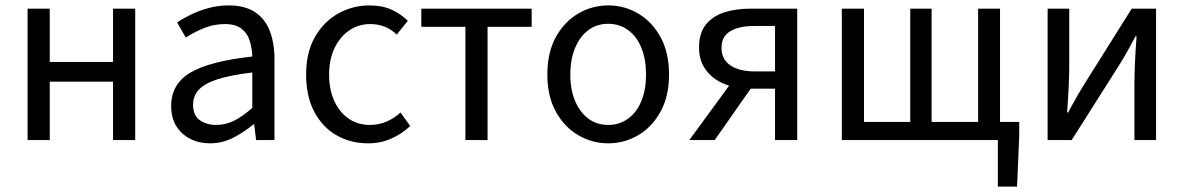

<svg xmlns="http://www.w3.org/2000/svg" viewBox="-20 -518 4377 710"><path d="M82 0V-486H164V-289H398V-486H480V0H398V-216H164V0Z M756 12Q716 12 683.5 -4.5Q651 -21 632 -51.5Q613 -82 613 -126Q613 -208 685 -250Q757 -292 913 -309Q912 -339 903.5 -367Q895 -395 873 -412Q851 -429 812 -429Q770 -429 733 -413.5Q696 -398 667 -379L635 -435Q657 -450 687 -464.5Q717 -479 752 -488.5Q787 -498 826 -498Q885 -498 922.5 -473.5Q960 -449 977.5 -404Q995 -359 995 -298V0H927L920 -58H917Q882 -29 842 -8.5Q802 12 756 12ZM779 -56Q815 -56 846.5 -72Q878 -88 913 -119V-250Q831 -240 783.5 -224.5Q736 -209 715 -186Q694 -163 694 -131Q694 -91 719 -73.5Q744 -56 779 -56Z M1341 12Q1276 12 1224 -18Q1172 -48 1142 -105Q1112 -162 1112 -242Q1112 -324 1144.5 -381Q1177 -438 1230.5 -468Q1284 -498 1346 -498Q1394 -498 1428.5 -482Q1463 -466 1488 -441L1447 -390Q1429 -408 1404.5 -418.5Q1380 -429 1349 -429Q1306 -429 1271.5 -405.5Q1237 -382 1217 -340Q1197 -298 1197 -242Q1197 -187 1216 -145Q1235 -103 1269 -79.5Q1303 -56 1348 -56Q1382 -56 1411 -69Q1440 -82 1461 -102L1497 -52Q1466 -23 1427 -5.5Q1388 12 1341 12Z M1701 0V-419H1538V-486H1946V-419H1783V0Z M2229 12Q2170 12 2118.5 -18Q2067 -48 2035.5 -105Q2004 -162 2004 -242Q2004 -324 2035.5 -381Q2067 -438 2118.5 -468Q2170 -498 2229 -498Q2289 -498 2340 -468Q2391 -438 2422.5 -381Q2454 -324 2454 -242Q2454 -162 2422.5 -105Q2391 -48 2340 -18Q2289 12 2229 12ZM2229 -56Q2271 -56 2303 -79.5Q2335 -103 2352 -145Q2369 -187 2369 -242Q2369 -298 2352 -340.5Q2335 -383 2303 -406.5Q2271 -430 2229 -430Q2187 -430 2155.5 -406.5Q2124 -383 2106.5 -340.5Q2089 -298 2089 -242Q2089 -187 2106.5 -145Q2124 -103 2155.5 -79.5Q2187 -56 2229 -56Z M2846 0V-190H2755Q2720 -190 2686 -198.5Q2652 -207 2625 -225.5Q2598 -244 2581.5 -273Q2565 -302 2565 -342Q2565 -396 2590.5 -427.5Q2616 -459 2659 -472.5Q2702 -486 2756 -486H2928V0ZM2770 -254H2846V-422H2770Q2713 -422 2680.5 -402.5Q2648 -383 2648 -341Q2648 -299 2680.5 -276.5Q2713 -254 2770 -254ZM2529 0 2698 -231 2767 -206 2623 0Z M3670 172V0H3632V-67H3749V-15L3741 172ZM3093 0V-486H3175V-67H3346V-486H3425V-67H3597V-486H3678V0Z M3854 0V-486H3934V-284Q3934 -244 3932 -199Q3930 -154 3926 -102H3930Q3944 -129 3961.5 -159.5Q3979 -190 3993 -212L4165 -486H4255V0H4175V-202Q4175 -241 4177 -286.5Q4179 -332 4183 -384H4179Q4165 -357 4148 -326.5Q4131 -296 4116 -273L3943 0Z"/></svg>

Font: Source Sans 3
Style: Regular
Weight: 400
Designer: Paul D. Hunt
Foundry: Adobe
Version: Version 3.046;hotconv 1.0.118;makeotfexe 2.5.65603